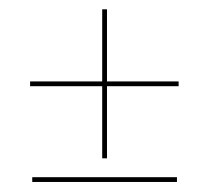

<svg xmlns="http://www.w3.org/2000/svg" viewBox="-20 -516 436 402"><path d="M194 -184.5V-335.5H43V-345.5H194V-496.5H204V-345.5H354V-335.5H204V-184.5ZM47.5 -135V-145H350.5V-135Z"/></svg>

Font: Imbue 100pt
Style: Regular
Weight: 400
Designer: Tyler Finck
Foundry: Etcetera Type Company
Version: Version 1.102; ttfautohint (v1.8.3)